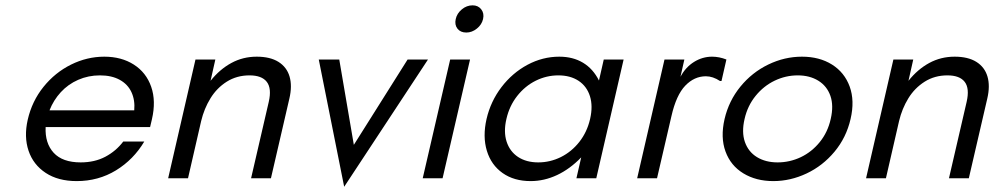

<svg xmlns="http://www.w3.org/2000/svg" viewBox="-20 -675 3764 727"><path d="M85 -221.7Q101.1 -292 144.8 -346.2Q188.5 -400.4 249 -430.4Q309.6 -460.4 375 -460.4Q439.9 -460.4 486.8 -430.4Q533.7 -400.4 552.5 -346.4Q571.3 -292.5 555.2 -223.1L548.3 -193.8H152.8Q149.9 -132.8 183.3 -96.4Q216.8 -60.1 285.6 -60.1Q338.4 -60.1 378.9 -81.5Q419.4 -103 446.8 -139.2H526.4Q485.8 -70.8 419.2 -30Q352.5 10.7 270.5 10.7Q200.2 10.7 153.1 -20.3Q106 -51.3 88.1 -104.2Q70.3 -157.2 85 -221.7ZM488.3 -257.3Q491.7 -295.9 477.8 -325.9Q463.9 -356 433.3 -372.8Q402.8 -389.6 358.4 -389.6Q314.5 -389.6 276.1 -372.8Q237.8 -356 210.2 -325.9Q182.6 -295.9 167.5 -257.3Z M720.2 -449.7H795.4L777.3 -369.1Q812 -412.6 856 -436.5Q899.9 -460.4 952.1 -460.4Q1002.9 -460.4 1034.4 -440.7Q1065.9 -420.9 1076.4 -385.3Q1086.9 -349.6 1075.7 -301.8L1005.9 0H930.7L997.6 -289.1Q1009.3 -340.3 990.2 -365Q971.2 -389.6 924.8 -389.6Q876.5 -389.6 838.6 -365.7Q800.8 -341.8 776.9 -302.7Q752.9 -263.7 741.7 -216.8L691.9 0H616.7Z M1187 -449.7H1264.6L1319.8 -126.5L1523.4 -449.7H1600.6L1283.2 32.2Z M1684.6 -449.7H1759.8L1655.8 0H1580.6ZM1705.6 -603Q1710.4 -624.5 1728.8 -639.6Q1747.1 -654.8 1769.5 -654.8Q1790.5 -654.8 1802.2 -639.6Q1814 -624.5 1809.1 -603Q1804.2 -581.5 1785.6 -566.7Q1767.1 -551.8 1745.6 -551.8Q1723.6 -551.8 1712.2 -566.4Q1700.7 -581.1 1705.6 -603Z M1822.3 -224.6Q1837.9 -291.5 1878.9 -345.2Q1919.9 -398.9 1977.3 -429.7Q2034.7 -460.4 2097.7 -460.4Q2149.4 -460.4 2187.5 -437.5Q2225.6 -414.6 2248 -370.1L2266.1 -449.7H2341.3L2237.8 0H2162.6L2180.7 -79.1Q2138.2 -35.2 2089.4 -12.2Q2040.5 10.7 1989.3 10.7Q1926.3 10.7 1883.1 -19.8Q1839.8 -50.3 1823.5 -104Q1807.1 -157.7 1822.3 -224.6ZM2018.1 -60.1Q2063 -60.1 2103.8 -80.3Q2144.5 -100.6 2173.8 -137.9Q2203.1 -175.3 2214.4 -224.6Q2225.6 -272.9 2213.9 -310.5Q2202.1 -348.1 2170.9 -368.9Q2139.6 -389.6 2094.2 -389.6Q2049.3 -389.6 2008.5 -369.4Q1967.8 -349.1 1938.2 -311.5Q1908.7 -273.9 1897.5 -224.6Q1886.2 -176.3 1898.2 -138.9Q1910.2 -101.6 1941.4 -80.8Q1972.7 -60.1 2018.1 -60.1Z M2496.1 -449.7H2571.3L2556.6 -384.3Q2576.2 -420.9 2608.2 -440.7Q2640.1 -460.4 2676.3 -460.4Q2703.1 -460.4 2730.5 -449.7L2711.9 -368.2H2706.5Q2679.2 -386.2 2652.8 -386.2Q2608.9 -386.2 2574.7 -350.6Q2540.5 -314.9 2522.5 -235.8L2467.8 0H2392.6Z M2723.6 -224.6Q2739.7 -293.5 2783.7 -347.2Q2827.6 -400.9 2889.2 -430.7Q2950.7 -460.4 3016.6 -460.4Q3082.5 -460.4 3130.1 -430.7Q3177.7 -400.9 3197.3 -347.2Q3216.8 -293.5 3200.7 -224.6Q3184.6 -154.3 3139.9 -100.6Q3095.2 -46.9 3033.9 -18.1Q2972.7 10.7 2908.2 10.7Q2842.8 10.7 2794.7 -18.6Q2746.6 -47.9 2727.1 -101.3Q2707.5 -154.8 2723.6 -224.6ZM2924.3 -60.1Q2970.2 -60.1 3012 -79.8Q3053.7 -99.6 3084 -137Q3114.3 -174.3 3125.5 -224.6Q3137.2 -274.9 3124.3 -312Q3111.3 -349.1 3078.6 -369.4Q3045.9 -389.6 3000.5 -389.6Q2955.1 -389.6 2913.3 -369.6Q2871.6 -349.6 2841.1 -312Q2810.5 -274.4 2799.3 -224.6Q2787.6 -174.8 2800.5 -137.5Q2813.5 -100.1 2846.2 -80.1Q2878.9 -60.1 2924.3 -60.1Z M3362.8 -449.7H3438L3419.9 -369.1Q3454.6 -412.6 3498.5 -436.5Q3542.5 -460.4 3594.7 -460.4Q3645.5 -460.4 3677 -440.7Q3708.5 -420.9 3719 -385.3Q3729.5 -349.6 3718.3 -301.8L3648.4 0H3573.2L3640.1 -289.1Q3651.9 -340.3 3632.8 -365Q3613.8 -389.6 3567.4 -389.6Q3519 -389.6 3481.2 -365.7Q3443.4 -341.8 3419.4 -302.7Q3395.5 -263.7 3384.3 -216.8L3334.5 0H3259.3Z"/></svg>

Font: Glacial Indifference
Style: Italic
Weight: 400
Designer: Alfredo Marco Pradil
Foundry: Alfredo Marco Pradil
Version: Version 1.312